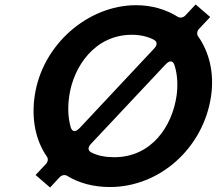

<svg xmlns="http://www.w3.org/2000/svg" viewBox="-20 -838 972 850"><path d="M137.5 -63.3 201.7 -7.9 244 -53.4C252.6 -62.7 267 -65.9 276.9 -59.7C328.5 -28 392.5 -10 466.4 -10C689.1 -10 881.6 -184.8 914.5 -413C929.4 -516 905.9 -608.2 856.6 -677.8C851.2 -685.5 851.4 -699.7 860.7 -709.6L910.5 -762.7L846.2 -818.2L800.5 -769.5C791.8 -760.3 777.5 -757.1 767.6 -763.3C714.9 -796.3 651.9 -815 582.4 -815C369.5 -815 166.3 -640.6 133.5 -413C118.3 -307.4 139 -214.3 187.9 -144.1C194.1 -135.1 192.4 -121.6 183.7 -112.4ZM286.5 -413C305.3 -543.6 400.2 -684 563.6 -684C601 -684 633.6 -676.3 660.3 -662.5C684.8 -649.9 668.1 -629.3 663.6 -624.5L333.9 -272.5C299.9 -236.2 292.1 -278.3 292.1 -278.3C280.4 -320.2 279.9 -367.3 286.5 -413ZM761.5 -413C742.8 -283.2 654 -142 485.5 -142C446.7 -142 413.8 -148.5 385.9 -162.3C358.4 -175.9 379.6 -197.7 382.3 -200.6L711.9 -551.6C745.5 -587.3 753.5 -546.2 753.5 -546.2C766.2 -504.5 768 -458.1 761.5 -413Z"/></svg>

Font: Hussar Ekologiczny
Style: Regular
Weight: 400
Foundry: Cannot Into Space Fonts
Version: Version 0.97